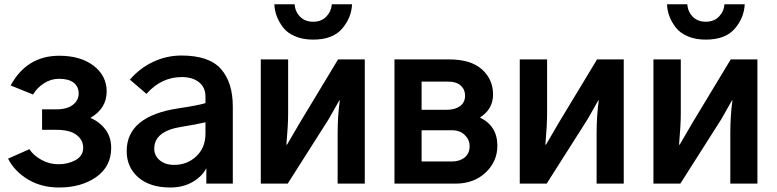

<svg xmlns="http://www.w3.org/2000/svg" viewBox="-20 -833 3523 871"><path d="M16.6 -113.3 113.3 -156.2Q131.8 -127.9 168 -107.9Q204.1 -87.9 245.1 -87.9Q289.1 -87.9 323.2 -106.9Q357.4 -126 357.4 -163.1Q357.4 -197.3 327.6 -220.7Q297.9 -244.1 234.4 -244.1H170.9V-336.9H234.4Q284.2 -336.9 310.5 -357.4Q336.9 -377.9 336.9 -409.2Q336.9 -440.4 314 -458Q291 -475.6 247.1 -475.6Q211.9 -475.6 180.2 -455.6Q148.4 -435.5 129.9 -404.3L28.3 -445.3Q101.6 -580.1 249 -580.1Q345.7 -580.1 404.8 -534.7Q463.9 -489.3 463.9 -418Q463.9 -340.8 389.6 -297.9H390.6Q430.7 -281.2 457.5 -246.6Q484.4 -211.9 484.4 -162.1Q484.4 -78.1 417 -30.3Q349.6 17.6 247.1 17.6Q168 17.6 106.9 -19Q45.9 -55.7 16.6 -113.3Z M679.7 -158.2Q679.7 -127 704.6 -106Q729.5 -85 770.5 -85Q829.1 -85 870.6 -124Q912.1 -163.1 912.1 -226.6V-278.3Q867.2 -267.6 803.7 -257.8Q679.7 -238.3 679.7 -158.2ZM554.7 -147.5Q554.7 -306.6 791 -341.8Q877 -354.5 912.1 -365.2V-395.5Q912.1 -436.5 882.8 -460Q853.5 -483.4 804.7 -483.4Q711.9 -483.4 644.5 -407.2L569.3 -471.7Q613.3 -523.4 674.3 -552.2Q735.4 -581.1 802.7 -581.1Q928.7 -581.1 982.4 -520Q1036.1 -459 1036.1 -349.6V0H916V-70.3Q898.4 -34.2 855 -8.3Q811.5 17.6 752.9 17.6Q660.2 17.6 607.4 -28.3Q554.7 -74.2 554.7 -147.5Z M1163.1 0V-563.5H1287.1V-319.3Q1287.1 -265.6 1279.3 -176.8H1282.2L1340.8 -277.3L1513.7 -563.5H1634.8V0H1511.7V-227.5Q1511.7 -307.6 1521.5 -377.9H1519.5L1470.7 -292L1285.2 0ZM1224.6 -813.5H1316.4Q1319.3 -779.3 1341.8 -756.8Q1364.3 -734.4 1400.4 -734.4Q1437.5 -734.4 1460 -757.3Q1482.4 -780.3 1485.4 -813.5H1577.1Q1574.2 -752 1531.7 -702.6Q1489.3 -653.3 1400.4 -653.3Q1353.5 -653.3 1318.4 -668.5Q1283.2 -683.6 1264.2 -708.5Q1245.1 -733.4 1235.4 -759.8Q1225.6 -786.1 1224.6 -813.5Z M1769.5 0V-563.5H2016.6Q2116.2 -563.5 2166.5 -518.1Q2216.8 -472.7 2216.8 -404.3Q2216.8 -337.9 2157.2 -299.8Q2236.3 -261.7 2236.3 -171.9Q2236.3 -100.6 2183.1 -50.3Q2129.9 0 2045.9 0ZM1892.6 -100.6H2031.2Q2065.4 -100.6 2087.9 -118.7Q2110.4 -136.7 2110.4 -169.9Q2110.4 -199.2 2088.4 -220.7Q2066.4 -242.2 2029.3 -242.2H1892.6ZM1892.6 -335H2007.8Q2043.9 -335 2066.9 -351.6Q2089.8 -368.2 2089.8 -399.4Q2089.8 -426.8 2070.3 -444.8Q2050.8 -462.9 2009.8 -462.9H1892.6Z M2337.9 0V-563.5H2461.9V-319.3Q2461.9 -265.6 2454.1 -176.8H2457L2515.6 -277.3L2688.5 -563.5H2809.6V0H2686.5V-227.5Q2686.5 -307.6 2696.3 -377.9H2694.3L2645.5 -292L2460 0Z M2944.3 0V-563.5H3068.4V-319.3Q3068.4 -265.6 3060.5 -176.8H3063.5L3122.1 -277.3L3294.9 -563.5H3416V0H3293V-227.5Q3293 -307.6 3302.7 -377.9H3300.8L3252 -292L3066.4 0ZM3005.9 -813.5H3097.7Q3100.6 -779.3 3123 -756.8Q3145.5 -734.4 3181.6 -734.4Q3218.8 -734.4 3241.2 -757.3Q3263.7 -780.3 3266.6 -813.5H3358.4Q3355.5 -752 3313 -702.6Q3270.5 -653.3 3181.6 -653.3Q3134.8 -653.3 3099.6 -668.5Q3064.5 -683.6 3045.4 -708.5Q3026.4 -733.4 3016.6 -759.8Q3006.8 -786.1 3005.9 -813.5Z"/></svg>

Font: Gothic A1
Style: Bold
Weight: 700
Version: Version 2.50